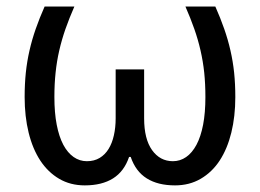

<svg xmlns="http://www.w3.org/2000/svg" viewBox="-20 -556 793 586"><path d="M238.8 9.8Q194.8 9.8 160.6 -10.3Q126.5 -30.3 103 -65.9Q79.6 -101.6 67.4 -151.1Q55.2 -200.7 55.2 -259.8Q55.2 -299.3 58.8 -334.2Q62.5 -369.1 70.1 -402.1Q77.6 -435.1 89.1 -468Q100.6 -501 116.2 -536.1H207Q191.4 -500.5 179.9 -467.8Q168.5 -435.1 160.9 -402.1Q153.3 -369.1 149.7 -334.5Q146 -299.8 146 -259.8Q146 -211.9 153.1 -175.3Q160.2 -138.7 173.3 -114Q186.5 -89.4 204.8 -76.7Q223.1 -64 245.1 -64Q267.6 -64 284.2 -74Q300.8 -84 311.5 -101.6Q322.3 -119.1 327.6 -143.1Q333 -167 333 -194.8V-344.2H419.9V-194.8Q419.9 -131.8 444.1 -97.9Q468.3 -64 507.8 -64Q529.8 -64 548.1 -76.7Q566.4 -89.4 579.6 -114Q592.8 -138.7 599.9 -175.3Q606.9 -211.9 606.9 -259.8Q606.9 -299.8 603.3 -334.5Q599.6 -369.1 592 -402.1Q584.5 -435.1 573 -467.8Q561.5 -500.5 545.9 -536.1H637.2Q652.8 -501 664.3 -468Q675.8 -435.1 683.3 -402.1Q690.9 -369.1 694.6 -334.2Q698.2 -299.3 698.2 -259.8Q698.2 -200.7 686 -151.1Q673.8 -101.6 650.4 -65.9Q627 -30.3 592.5 -10.3Q558.1 9.8 514.2 9.8Q461.9 9.8 428 -11.5Q394 -32.7 378.9 -77.1H374Q358.9 -32.7 325 -11.5Q291 9.8 238.8 9.8Z"/></svg>

Font: Droid Sans
Style: Regular
Weight: 400
Foundry: Ascender Corporation
Version: Version 1.00 build 114